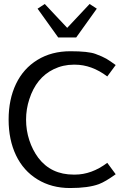

<svg xmlns="http://www.w3.org/2000/svg" viewBox="-20 -949 653 978"><path d="M361.3 -59.6Q446.8 -59.6 526.4 -119.6L569.3 -61.5Q517.6 -23.9 483.9 -11.2Q430.2 8.8 336.4 8.8Q242.7 8.8 170.9 -35.2Q99.1 -79.1 61.5 -158Q23.9 -236.8 23.9 -339.8Q23.9 -442.9 61.5 -521.5Q99.1 -600.1 170.9 -644Q242.7 -688 338.4 -688Q429.7 -688 466.6 -674.3Q503.4 -660.6 522 -649.7Q540.5 -638.7 569.3 -617.7L526.4 -559.6Q446.8 -619.6 361.3 -619.6H355.5Q300.8 -619.6 252.9 -596.2Q164.6 -553.2 129.4 -443.8Q112.8 -393.6 112.8 -339.4Q112.8 -285.2 129.2 -235.1Q145.5 -185.1 174.8 -145.5Q239.7 -59.6 355.5 -59.6ZM322.3 -807.1 436.5 -928.7 473.1 -904.8 368.2 -758.3H276.4L171.4 -904.8L208 -928.7Z"/></svg>

Font: Molengo
Style: Regular
Weight: 400
Designer: moyogo
Foundry: moyogo
Version: Version 0.11; ttfautohint (v0.8) -G 32 -r 16 -x